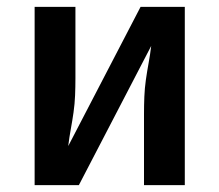

<svg xmlns="http://www.w3.org/2000/svg" viewBox="-20 -540 640 560"><path d="M81 0V-520H200V-312Q200 -287 199 -262Q198 -237 194.5 -212.5Q191 -188 186.5 -163.5Q182 -139 179 -114L390 -520H519V0H400V-208Q400 -233 401 -258Q402 -283 405.5 -307.5Q409 -332 413.5 -356.5Q418 -381 421 -406L210 0Z"/></svg>

Font: Zed Sans Extended
Style: Bold
Weight: 700
Width: 7
Designer: Belleve Invis
Foundry: Belleve Invis
Version: Version 1.0.0; ttfautohint (v1.8.4)